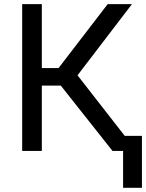

<svg xmlns="http://www.w3.org/2000/svg" viewBox="-20 -731 707 930"><path d="M87.4 0V-710.9H182.6V-401.4H263.7L501.5 -710.9H619.1L355.5 -366.2L641.1 0H524.9L274.4 -316.4H182.6V0ZM667.5 -72.8V178.7H576.2V-72.8Z"/></svg>

Font: Bert Sans Medium
Style: Regular
Weight: 500
Designer: Christian Robertson, Adam Twardoch, & Cristiano Sobral
Foundry: Google
Version: Version 12.135;January 10, 2020;FontCreator 12.0.0.2547 64-b